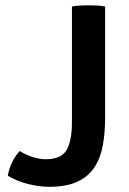

<svg xmlns="http://www.w3.org/2000/svg" viewBox="-20 -708 497 738"><path d="M55.5 -127.5Q77.5 -114 103.8 -105Q130 -96 156.5 -96Q215 -96 235.8 -131.2Q256.5 -166.5 256.5 -239V-683Q271 -686 289.2 -686.8Q307.5 -687.5 320.5 -687.5Q334 -687.5 351.5 -686.8Q369 -686 384 -683V-254Q384 -197.5 375.2 -149.2Q366.5 -101 343.2 -65.2Q320 -29.5 277.8 -9.8Q235.5 10 168.5 10Q129.5 10 86.8 -1Q44 -12 10 -32.5Q14 -58 26 -83Q38 -108 55.5 -127.5Z"/></svg>

Font: Signika Negative SC SemiBold
Style: Regular
Weight: 600
Designer: Anna Giedryś
Foundry: Anna Giedryś
Version: Version 2.000; ttfautohint (v1.8.3) -l 8 -r 50 -G 200 -x 9 -